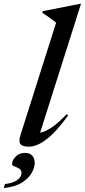

<svg xmlns="http://www.w3.org/2000/svg" viewBox="-94 -756 444 1004"><path d="M199.5 -637.5Q190.5 -644.5 179 -653Q167.5 -661.5 154.5 -671Q141.5 -680.5 127 -689.5L129 -697.5L324 -736H329.5L109.5 -42.5L91 -63.5Q104.5 -59 126.5 -64.8Q148.5 -70.5 180.5 -92.5Q212.5 -114.5 254.5 -159L262 -152.5Q220.5 -94 183.8 -58Q147 -22 115.5 -5.5Q84 11 58 11Q23 11 12.8 -2.8Q2.5 -16.5 13 -49.5ZM-31 103Q-31 82 -12 62.8Q7 43.5 37 43.5Q60.5 43.5 74 57.5Q87.5 71.5 87.5 96.5Q87.5 119.5 72 147.8Q56.5 176 21.2 198.5Q-14 221 -74 227.5L-68.5 206.5Q-37 202.5 -18 193.5Q1 184.5 9.8 172.5Q18.5 160.5 18.5 148.5Q18.5 133 6.2 125.8Q-6 118.5 -18.5 114Q-31 109.5 -31 103Z"/></svg>

Font: Newsreader 60pt Medium
Style: Italic
Weight: 500
Italic angle: -17°
Designer: Hugues Gentile
Foundry: Production Type
Version: Version 1.003